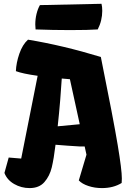

<svg xmlns="http://www.w3.org/2000/svg" viewBox="-20 -961 661 991"><path d="M608.9 -40Q608.9 -31.2 607.9 -16.6Q565.4 9.8 505.9 9.8Q468.8 9.8 436.3 -1Q403.8 -11.7 386.7 -29.8L426.3 -162.6L417 -205.1H390.6Q330.1 -208.5 266.6 -213.9Q257.8 -141.1 247.1 -96.7Q236.3 -52.2 209.2 -21.2Q182.1 9.8 132.8 9.8Q89.8 9.8 53.2 -11.2Q16.6 -32.2 2.9 -68.4L24.9 -147.9L89.4 -142.6L174.3 -569.8Q96.7 -580.6 62 -593.8Q63.5 -636.2 79.8 -683.6Q96.2 -731 124.5 -756.3Q304.7 -726.6 500.5 -667Q566.4 -340.3 587.6 -212.2Q608.9 -84 608.9 -40ZM391.6 -319.8 340.8 -552.2 298.8 -555.7Q296.4 -513.2 290.8 -444.8Q285.2 -376.5 277.8 -309.1ZM503.9 -941.4Q507.8 -926.3 507.8 -904.8Q507.8 -880.9 502 -856.2Q496.1 -831.5 484.4 -809.1Q439 -805.7 341.3 -805.7Q254.4 -805.7 163.6 -809.1Q162.1 -821.8 162.1 -834.5Q162.1 -862.8 168.5 -888.9Q174.8 -915 186 -934.6Z"/></svg>

Font: Fruktur
Style: Regular
Weight: 400
Designer: Viktoriya Grabowska
Foundry: Viktoriya Grabowska
Version: Version 1.004; ttfautohint (v1.4.1)